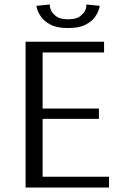

<svg xmlns="http://www.w3.org/2000/svg" viewBox="-20 -836 547 856"><path d="M94 0V-650H444V-602H170V-352H421V-306H170V-48H466V0ZM283 -711Q234 -711 205.5 -726Q177 -741 163.5 -760.5Q150 -780 146 -795Q142 -810 142 -810L202 -816V-811Q202 -811 203 -804.5Q204 -798 208 -789Q214 -776 231 -763Q248 -750 283 -750Q320 -750 337 -763.5Q354 -777 360 -790Q364 -799 364.5 -805Q365 -811 365 -811V-816L425 -810Q425 -810 421 -795Q417 -780 403.5 -760.5Q390 -741 361.5 -726Q333 -711 283 -711Z"/></svg>

Font: Arsenal SC
Style: Regular
Weight: 400
Designer: Andrij Shevchenko
Foundry: Stairsfor
Version: Version 2.001; ttfautohint (v1.8.4.7-5d5b)